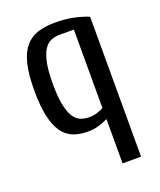

<svg xmlns="http://www.w3.org/2000/svg" viewBox="-133 -594 731 877"><g transform="rotate(-20 232.5 -155.0)"><path d="M44.9 -250Q44.9 -325.2 56.4 -375Q67.9 -424.8 92 -454.8Q116.2 -484.9 152.6 -497.3Q189 -509.8 240.2 -509.8Q285.2 -509.8 323.5 -502.4Q361.8 -495.1 399.9 -480V200.2H310.1V-15.1Q287.1 -3.9 263.7 2.9Q240.2 9.8 210 9.8Q170.9 9.8 139.9 -2.7Q108.9 -15.1 87.9 -45.2Q66.9 -75.2 55.9 -125Q44.9 -174.8 44.9 -250ZM134.8 -250Q134.8 -189.9 142.3 -150.9Q149.9 -111.8 163.3 -89.4Q176.8 -66.9 196.3 -58.3Q215.8 -49.8 240.2 -49.8Q259.3 -49.8 279.1 -55.9Q298.8 -62 310.1 -69.8V-450.2H240.2Q216.3 -450.2 196.5 -441.2Q176.8 -432.1 163.3 -409.7Q149.9 -387.2 142.3 -348.6Q134.8 -310.1 134.8 -250Z"/></g></svg>

Font: 
Style: .
Weight: 400
Designer: Jovanny Lemonad
Foundry: Jovanny Lemonad
Version: Version 1.002